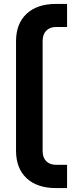

<svg xmlns="http://www.w3.org/2000/svg" viewBox="-20 -755 387 982"><path d="M62 16V-544Q62 -634 116 -684.5Q170 -735 267 -735H323V-617H267Q235 -617 216.5 -598Q198 -579 198 -545V17Q198 51 216.5 69.5Q235 88 267 88H323V207H267Q170 207 116 156.5Q62 106 62 16Z"/></svg>

Font: Bai Jamjuree
Style: Bold
Weight: 700
Designer: Katatrad Aksorn Co.,Ltd.
Foundry: Cadson Demak Co.,Ltd.
Version: Version 1.000; ttfautohint (v1.6)